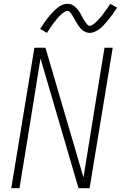

<svg xmlns="http://www.w3.org/2000/svg" viewBox="-20 -985 640 1005"><path d="M39 0 160 -735H218L417 -56Q433 -152 448 -248.5Q463 -345 479 -441L527 -735H570L449 0H391L192 -679Q176 -583 161 -486.5Q146 -390 130 -294L82 0ZM450 -813Q442 -813 435 -815Q428 -817 421.5 -820.5Q415 -824 410 -828.5Q405 -833 400 -838.5Q395 -844 391 -850Q387 -856 383.5 -862Q380 -868 376.5 -874Q373 -880 369 -887Q365 -894 361 -900.5Q357 -907 353.5 -912Q350 -917 345.5 -922.5Q341 -928 333 -928Q329 -928 324 -926Q319 -924 315.5 -921.5Q312 -919 308 -916Q304 -913 300 -909Q296 -905 293.5 -902.5Q291 -900 288.5 -897.5Q286 -895 283 -892Q280 -889 277.5 -885.5Q275 -882 272 -878.5Q269 -875 266 -871Q263 -867 260 -863Q257 -859 253.5 -854.5Q250 -850 246.5 -845Q243 -840 240 -835Q237 -830 233.5 -824.5Q230 -819 226 -813L190 -834Q197 -843 202 -851.5Q207 -860 213 -868Q219 -876 224 -883Q229 -890 234 -896Q239 -902 244 -908Q249 -914 254 -919Q259 -924 263.5 -928.5Q268 -933 275 -939Q282 -945 288 -949.5Q294 -954 301.5 -957.5Q309 -961 317 -963Q325 -965 333 -965Q341 -965 347.5 -963.5Q354 -962 361 -958Q368 -954 373 -949.5Q378 -945 383 -939.5Q388 -934 392 -928.5Q396 -923 399.5 -916.5Q403 -910 406.5 -904Q410 -898 413.5 -891Q417 -884 421 -878Q425 -872 429 -867Q433 -862 437.5 -856Q442 -850 450 -850Q454 -850 459 -852.5Q464 -855 467 -857Q470 -859 474 -862Q478 -865 482.5 -869.5Q487 -874 489 -876Q491 -878 493.5 -881Q496 -884 499 -887Q502 -890 504.5 -893Q507 -896 510.5 -899.5Q514 -903 517 -907Q520 -911 522.5 -915.5Q525 -920 529 -924.5Q533 -929 536 -933.5Q539 -938 542.5 -943Q546 -948 549.5 -953.5Q553 -959 557 -965L593 -945Q586 -936 580.5 -927Q575 -918 569.5 -910.5Q564 -903 558.5 -896Q553 -889 548 -882.5Q543 -876 538 -870.5Q533 -865 528.5 -860Q524 -855 519.5 -850Q515 -845 508 -839Q501 -833 495 -829Q489 -825 481 -821Q473 -817 465.5 -815Q458 -813 450 -813Z"/></svg>

Font: Iosevka XLt Ex Obl
Style: Regular
Weight: 200
Width: 7
Italic angle: -9°
Monospace: yes
Designer: Belleve Invis
Foundry: Belleve Invis
Version: Version 32.5.0; ttfautohint (v1.8.4)